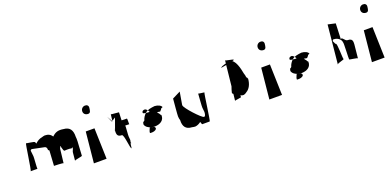

<svg xmlns="http://www.w3.org/2000/svg" viewBox="-2 -1532 4812 2362"><g transform="rotate(-20 2404.0 -351.5)"><path d="M299 -424C308 -424 435 -394 445 -394C464 -390 472 -372 471 -346C476 -349 480 -336 485 -337C487 -338 471 -139 473 -139C482 -139 591 -136 595 -129C596 -128 616 -320 617 -318C620 -312 624 -336 623 -327C625 -334 625 -336 626 -340C635 -356 638 -270 661 -270C673 -273 737 -273 745 -268C757 -262 766 -292 765 -267C764 -248 750 -235 748 -214L738 -109C739 -120 840 -130 838 -139C836 -146 853 -353 849 -358C849 -367 847 -375 847 -383C850 -468 819 -519 740 -524C672 -536 632 -524 588 -481C568 -515 536 -530 492 -530C479 -528 466 -525 455 -521C419 -515 389 -496 364 -472C360 -468 356 -499 352 -494C349 -504 254 -513 245 -518C237 -523 192 -174 181 -175C181 -175 274 -175 269 -174C265 -174 279 -338 276 -337C272 -368 270 -393 268 -412C272 -424 282 -430 299 -424Z M1111 0 1099 -403H985L945 0ZM1088 -596C1122 -596 1122 -634 1126 -662C1130 -691 1110 -708 1081 -706C1053 -704 1029 -681 1029 -649C1029 -617 1053 -596 1088 -596Z M1387 -208C1416 -208 1426 -18 1443 -16C1447 -12 1450 -86 1456 -84C1456 -79 1456 -76 1455 -75C1458 -74 1460 -76 1462 -79C1457 -85 1458 -96 1464 -117C1465 -123 1459 -158 1460 -165C1457 -164 1470 -307 1467 -306C1464 -305 1519 -304 1519 -304C1516 -303 1520 -379 1516 -379C1513 -379 1448 -379 1446 -381C1444 -382 1452 -482 1450 -485C1449 -487 1348 -492 1347 -496C1346 -498 1337 -406 1337 -406L1294 -483L1328 -408L1382 -442L1325 -284L1330 -326C1325 -261 1314 -208 1387 -208Z M1727 -113C1761 -111 1794 -116 1808 -140C1813 -169 1786 -171 1761 -176C1725 -185 1691 -207 1682 -240C1682 -249 1685 -258 1689 -270C1697 -273 1705 -279 1709 -284C1717 -317 1738 -345 1759 -366C1791 -395 1835 -401 1886 -407C1933 -405 1968 -385 1976 -361C1973 -363 1963 -353 1957 -355C1951 -344 1942 -333 1929 -320C1889 -325 1845 -338 1810 -346C1805 -376 1787 -397 1764 -409C1741 -411 1723 -403 1721 -382C1720 -370 1736 -367 1752 -366C1762 -364 1771 -363 1783 -361C1800 -362 1819 -362 1836 -361C1864 -352 1887 -336 1900 -311C1909 -303 1915 -294 1920 -282C1923 -280 1926 -277 1929 -275C1933 -203 1873 -172 1809 -170C1803 -170 1797 -169 1792 -170C1743 -173 1708 -203 1699 -234C1698 -243 1701 -253 1705 -262C1706 -261 1788 -284 1789 -283C1789 -258 1696 -113 1727 -113Z M2414 -74C2385 -74 2209 -265 2211 -300L2212 -311L2239 -469L2133 -416C2132 -404 2113 -198 2115 -189C2116 -170 2118 -152 2124 -137C2119 -55 2153 -8 2231 -5C2245 -1 2259 0 2273 1C2301 -2 2325 -14 2347 -31C2352 -30 2357 3 2362 3H2460C2470 3 2513 -351 2521 -354C2530 -358 2436 -363 2444 -370C2444 -364 2430 -192 2433 -188L2439 -129C2437 -92 2430 -74 2414 -74Z M2817 -568C2817 -568 2997 -596 2998 -609C2999 -620 2897 -630 2895 -640C2894 -643 2841 -125 2840 -128C2838 -135 2928 -141 2924 -147C2922 -150 2927 -190 2924 -193C2919 -198 2915 -202 2909 -205C2920 -180 2940 -163 2973 -164C2987 -167 2998 -173 3008 -182C3051 -207 3079 -261 3084 -329C3081 -336 3078 -344 3075 -350C3073 -349 3071 -352 3069 -351C3067 -373 3063 -392 3056 -410C3045 -471 3016 -607 2948 -607C2914 -607 2836 -592 2817 -568ZM2967 -161C3013 -170 3029 -221 3032 -281C3031 -288 3028 -298 3024 -303C3026 -360 3013 -408 2963 -410C2930 -412 2907 -400 2889 -377C2868 -338 2847 -282 2836 -232C2843 -210 2939 -153 2967 -161Z M3408 0 3396 -403H3282L3242 0ZM3385 -596C3419 -596 3419 -634 3423 -662C3427 -691 3407 -708 3378 -706C3350 -704 3326 -681 3326 -649C3326 -617 3350 -596 3385 -596Z M3650 -113C3684 -111 3717 -116 3731 -140C3736 -169 3709 -171 3684 -176C3648 -185 3614 -207 3605 -240C3605 -249 3608 -258 3612 -270C3620 -273 3628 -279 3632 -284C3640 -317 3661 -345 3682 -366C3714 -395 3758 -401 3809 -407C3856 -405 3891 -385 3899 -361C3896 -363 3886 -353 3880 -355C3874 -344 3865 -333 3852 -320C3812 -325 3768 -338 3733 -346C3728 -376 3710 -397 3687 -409C3664 -411 3646 -403 3644 -382C3643 -370 3659 -367 3675 -366C3685 -364 3694 -363 3706 -361C3723 -362 3742 -362 3759 -361C3787 -352 3810 -336 3823 -311C3832 -303 3838 -294 3843 -282C3846 -280 3849 -277 3852 -275C3856 -203 3796 -172 3732 -170C3726 -170 3720 -169 3715 -170C3666 -173 3631 -203 3622 -234C3621 -243 3624 -253 3628 -262C3629 -261 3711 -284 3712 -283C3712 -258 3619 -113 3650 -113Z M4250 -424C4283 -424 4333 -393 4334 -352C4343 -352 4329 -134 4333 -128C4337 -121 4440 -113 4439 -102L4451 -223C4459 -306 4473 -357 4397 -357C4362 -357 4343 -422 4322 -397L4330 -601L4231 -623L4181 -116C4182 -133 4278 -147 4270 -157C4261 -168 4265 -364 4245 -364C4234 -364 4228 -406 4220 -401C4221 -422 4232 -431 4250 -424Z M4751 0 4739 -403H4625L4585 0ZM4728 -596C4762 -596 4762 -634 4766 -662C4770 -691 4750 -708 4721 -706C4693 -704 4669 -681 4669 -649C4669 -617 4693 -596 4728 -596Z"/></g></svg>

Font: Ugly Stick
Style: It
Weight: 400
Designer: Stig
Foundry: Cannot Into Space Fonts
Version: Version 0.99